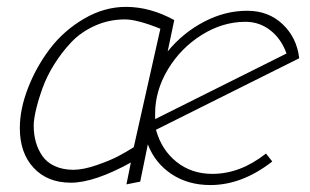

<svg xmlns="http://www.w3.org/2000/svg" viewBox="-20 -533 894 553"><path d="M585.9 0Q677.2 0 764.2 -67.9L746.1 -90.8Q671.9 -32.2 591.8 -32.2Q531.7 -32.2 488.5 -66.7Q445.3 -101.1 429.2 -159.2L841.8 -365.2Q835 -424.3 794.2 -463.1Q753.4 -502 691.9 -502Q627.9 -502 567.4 -470.2Q506.8 -438.5 462.9 -384.8L481.9 -475.1Q412.6 -513.2 342.8 -513.2Q280.3 -513.2 221.9 -479Q163.6 -444.8 124 -392.8Q84.5 -340.8 60.8 -279.8Q37.1 -218.8 37.1 -164.1Q37.1 -92.3 76.9 -49.6Q116.7 -6.8 184.1 -6.8Q251.5 -6.8 356.9 -64.9L344.2 -2L383.8 -9.8L405.8 -117.2Q426.3 -63.5 473.9 -31.7Q521.5 0 585.9 0ZM189.9 -43.9Q159.7 -44.4 137.2 -54.9Q114.7 -65.4 102.1 -83.7Q89.4 -102.1 83.3 -123.8Q77.1 -145.5 77.1 -170.9Q77.1 -188.5 83.5 -216.1Q89.8 -243.7 102.3 -278.6Q114.7 -313.5 136.5 -348.1Q158.2 -382.8 185.8 -411.9Q213.4 -440.9 253.7 -459Q293.9 -477.1 339.8 -477.1Q375 -477.1 441.9 -450.2L365.2 -108.9Q344.2 -95.7 320.8 -83.3Q297.4 -70.8 258.5 -57.4Q219.7 -43.9 189.9 -43.9ZM687 -470.2Q727.1 -470.2 758.5 -445.8Q790 -421.4 805.2 -378.9L426.8 -189.9V-206.1Q426.8 -271.5 463.4 -332.8Q500 -394 560.5 -432.1Q621.1 -470.2 687 -470.2Z"/></svg>

Font: Comic Neue Angular Light Italic
Style: Regular
Weight: 300
Italic angle: -12°
Designer: Craig Rozynski
Foundry: Craig Rozynski
Version: Version 2.003